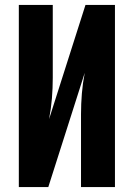

<svg xmlns="http://www.w3.org/2000/svg" viewBox="-20 -755 540 775"><path d="M56 0V-735H193V-441Q193 -399 189.5 -357Q186 -315 178 -274L325 -735H444V0H307V-294Q307 -336 310.5 -378Q314 -420 322 -461L175 0Z"/></svg>

Font: Iosevka Curly Heavy
Style: Regular
Weight: 900
Monospace: yes
Designer: Belleve Invis
Foundry: Belleve Invis
Version: Version 22.1.2; ttfautohint (v1.8.4)